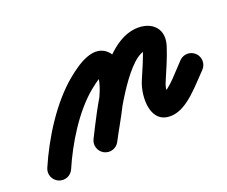

<svg xmlns="http://www.w3.org/2000/svg" viewBox="-114 -485 855 724"><g transform="rotate(-30 313.5 -122.5)"><path d="M37.6 36.7C91 -44.5 172.8 -138.2 257.9 -185.7C272.7 -194 288 -201.9 303.9 -207.7C325.2 -215.4 326.2 -207.4 314.1 -215.7C306 -221.3 305.2 -235.2 303.7 -225.2C303.2 -222 302.5 -219.1 301.6 -215.9C284.2 -152.5 210.3 -75.6 168.2 -20.2C153.1 -0.5 157 27.8 176.8 42.8C196.5 57.9 224.8 54 239.8 34.2C291.1 -33.2 366 -110.5 388.4 -192.1C395.2 -216.8 398 -245.5 384.5 -268.7C347.1 -332.6 261.1 -290.5 214.1 -264.3C116.1 -209.7 23.9 -106.3 -37.6 -12.7C-51.3 8 -45.5 35.9 -24.7 49.6C-4 63.3 23.9 57.5 37.6 36.7ZM240 34C279.7 -19 422.6 -211.7 500 -211.7C502.6 -211.7 505 -211.6 507.6 -211.4C521.9 -210.1 508.1 -210.9 504.5 -223.6C502.8 -229.7 506 -234.3 502.1 -226.8C502.1 -226.8 502.1 -226.9 502.2 -226.9C502.2 -227 502.2 -227.1 502.2 -227.1C482.6 -190 459.4 -155.7 436.4 -120.7C401.7 -68 379 45.6 473 51.9C535 56.1 603.3 -5.5 652.8 -40.1C673.2 -54.4 678.1 -82.5 663.9 -102.8C649.6 -123.2 621.5 -128.1 601.2 -113.9C572.1 -93.5 506.3 -36.1 479 -37.9C475.8 -38.1 485.5 -36.1 488.1 -34.2C490.5 -32.5 492.1 -30.7 493.7 -28.3C494.2 -27.5 494.6 -26.7 495 -25.9C495.1 -25.6 495.4 -24.3 495.4 -24.7C494.4 -40.1 503.4 -58.8 511.6 -71.3C536.2 -108.6 560.8 -145.3 581.8 -184.9C581.8 -184.9 581.8 -185 581.8 -185.1C581.9 -185.1 581.9 -185.2 581.9 -185.2C617.5 -253.6 568.2 -301.7 500 -301.7C371 -301.7 235.1 -109.7 168 -20C153.1 -0.1 157.1 28.1 177 43C196.9 57.9 225.1 53.9 240 34Z"/></g></svg>

Font: FRB American Cursive Guidelines Arrows Black
Style: Bold Italic
Weight: 900
Italic angle: -25°
Version: Version 2.0;Modular Font Editor K font №1